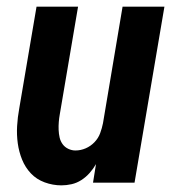

<svg xmlns="http://www.w3.org/2000/svg" viewBox="-20 -550 540 578"><path d="M165 8Q139 8 114.5 -1Q90 -10 73 -28Q56 -46 46.5 -69.5Q37 -93 33.5 -118.5Q30 -144 31.5 -170.5Q33 -197 38 -224L90 -530H215L160 -206Q158 -195 157 -183Q156 -171 156.5 -159Q157 -147 159.5 -136Q162 -125 168.5 -116Q175 -107 185.5 -102Q196 -97 207 -97Q223 -97 238 -103.5Q253 -110 264.5 -122Q276 -134 281.5 -149Q287 -164 290 -179L349 -530H475L385 0H260L269 -56Q261 -42 250 -29.5Q239 -17 225 -8Q211 1 195.5 4.5Q180 8 165 8Z"/></svg>

Font: iosevka_custom_sans_ss08 XBd
Style: Italic
Weight: 800
Italic angle: -10°
Designer: Belleve Invis
Foundry: Belleve Invis
Version: Version 10.3.0; ttfautohint (v1.8.3)